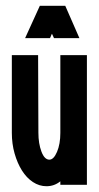

<svg xmlns="http://www.w3.org/2000/svg" viewBox="-20 -642 344 665"><path d="M189 -2V-14Q168 3 141 3Q116 3 94 -11.5Q72 -26 56 -51.5Q40 -77 30.5 -110.5Q21 -144 21 -182V-451H112L113 -182Q113 -145 123.5 -117Q134 -89 151 -89Q166 -89 177.5 -116Q189 -143 189 -182V-451H281V-2ZM206 -622 255 -510H167L160 -525Q158 -522 156.5 -517.5Q155 -513 153 -510H67L118 -622Z"/></svg>

Font: Fundamental  Brigade Condensed
Style: Regular
Weight: 400
Width: 3
Designer: Peter Wiegel, original typeface by Carl Albert Fahrenwaldt 1901
Foundry: Peter Wiegel
Version: Version 0.000 2012 initial release